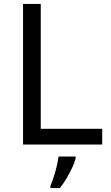

<svg xmlns="http://www.w3.org/2000/svg" viewBox="-20 -734 564 975"><path d="M97 0V-714H187V-80H499V0ZM364 70Q360 88 347.5 115.5Q335 143 318.5 171Q302 199 284 221H236V209Q244 192 252.5 165.5Q261 139 268 110.5Q275 82 277 61H364Z"/></svg>

Font: Noto Sans Kannada
Style: Regular
Weight: 400
Designer: Jelle Bosma - Monotype Design Team
Foundry: Monotype Imaging Inc.
Version: Version 2.003